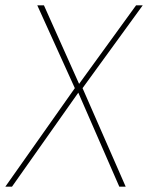

<svg xmlns="http://www.w3.org/2000/svg" viewBox="-40 -701 556 721"><path d="M496 -681 270 -370 432 0H408L254 -353L5 0H-20L241 -370L100 -681H125L257 -386L471 -681Z"/></svg>

Font: Fira Sans Thin
Style: Italic
Weight: 250
Italic angle: -8°
Designer: Carrois Corporate & Edenspiekermann AG
Foundry: Carrois Corporate GbR & Edenspiekermann AG
Version: Version 4.203